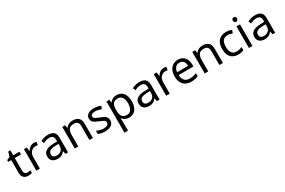

<svg xmlns="http://www.w3.org/2000/svg" viewBox="161 -2314 6139 4132"><g transform="rotate(-30 3231.0 -248.5)"><path d="M264 -62Q284 -62 305 -65.5Q326 -69 339 -73V-6Q325 1 299 5.5Q273 10 249 10Q207 10 171.5 -4.5Q136 -19 114 -55Q92 -91 92 -156V-468H16V-510L93 -545L128 -659H180V-536H335V-468H180V-158Q180 -109 203.5 -85.5Q227 -62 264 -62Z M696 -546Q711 -546 728.5 -544.5Q746 -543 759 -540L748 -459Q735 -462 719.5 -464Q704 -466 690 -466Q659 -466 631 -453Q603 -440 581 -416.5Q559 -393 546.5 -360Q534 -327 534 -286V0H446V-536H518L528 -438H532Q549 -468 573 -492.5Q597 -517 628 -531.5Q659 -546 696 -546Z M1042 -545Q1140 -545 1187 -502Q1234 -459 1234 -365V0H1170L1153 -76H1149Q1126 -47 1101.5 -27.5Q1077 -8 1045.5 1Q1014 10 969 10Q921 10 882.5 -7Q844 -24 822 -59.5Q800 -95 800 -149Q800 -229 863 -272.5Q926 -316 1057 -320L1148 -323V-355Q1148 -422 1119 -448Q1090 -474 1037 -474Q995 -474 957 -461.5Q919 -449 886 -433L859 -499Q894 -518 942 -531.5Q990 -545 1042 -545ZM1068 -259Q968 -255 929.5 -227Q891 -199 891 -148Q891 -103 918.5 -82Q946 -61 989 -61Q1057 -61 1102 -98.5Q1147 -136 1147 -214V-262Z M1658 -546Q1754 -546 1803 -499.5Q1852 -453 1852 -349V0H1765V-343Q1765 -408 1736 -440Q1707 -472 1645 -472Q1556 -472 1522 -422Q1488 -372 1488 -278V0H1400V-536H1471L1484 -463H1489Q1507 -491 1533.5 -509.5Q1560 -528 1592 -537Q1624 -546 1658 -546Z M2367 -148Q2367 -96 2341 -61Q2315 -26 2267 -8Q2219 10 2153 10Q2097 10 2056.5 1Q2016 -8 1985 -24V-104Q2017 -88 2062.5 -74.5Q2108 -61 2155 -61Q2222 -61 2252 -82.5Q2282 -104 2282 -140Q2282 -160 2271 -176Q2260 -192 2231.5 -208Q2203 -224 2150 -244Q2098 -264 2061 -284Q2024 -304 2004 -332Q1984 -360 1984 -404Q1984 -472 2039.5 -509Q2095 -546 2185 -546Q2234 -546 2276.5 -536.5Q2319 -527 2356 -510L2326 -440Q2292 -454 2255 -464Q2218 -474 2179 -474Q2125 -474 2096.5 -456.5Q2068 -439 2068 -409Q2068 -387 2081 -371.5Q2094 -356 2124.5 -341.5Q2155 -327 2206 -307Q2257 -288 2293 -268Q2329 -248 2348 -219.5Q2367 -191 2367 -148Z M2752 -546Q2851 -546 2911.5 -477Q2972 -408 2972 -269Q2972 -178 2944.5 -115.5Q2917 -53 2867.5 -21.5Q2818 10 2751 10Q2710 10 2678 -1Q2646 -12 2623.5 -29.5Q2601 -47 2585 -68H2579Q2581 -51 2583 -25Q2585 1 2585 20V240H2497V-536H2569L2581 -463H2585Q2601 -486 2623.5 -505Q2646 -524 2677.5 -535Q2709 -546 2752 -546ZM2736 -472Q2682 -472 2649 -451.5Q2616 -431 2601 -390Q2586 -349 2585 -286V-269Q2585 -203 2599 -157Q2613 -111 2646.5 -87Q2680 -63 2738 -63Q2787 -63 2818.5 -90Q2850 -117 2865.5 -163.5Q2881 -210 2881 -270Q2881 -362 2845.5 -417Q2810 -472 2736 -472Z M3315 -545Q3413 -545 3460 -502Q3507 -459 3507 -365V0H3443L3426 -76H3422Q3399 -47 3374.5 -27.5Q3350 -8 3318.5 1Q3287 10 3242 10Q3194 10 3155.5 -7Q3117 -24 3095 -59.5Q3073 -95 3073 -149Q3073 -229 3136 -272.5Q3199 -316 3330 -320L3421 -323V-355Q3421 -422 3392 -448Q3363 -474 3310 -474Q3268 -474 3230 -461.5Q3192 -449 3159 -433L3132 -499Q3167 -518 3215 -531.5Q3263 -545 3315 -545ZM3341 -259Q3241 -255 3202.5 -227Q3164 -199 3164 -148Q3164 -103 3191.5 -82Q3219 -61 3262 -61Q3330 -61 3375 -98.5Q3420 -136 3420 -214V-262Z M3923 -546Q3938 -546 3955.5 -544.5Q3973 -543 3986 -540L3975 -459Q3962 -462 3946.5 -464Q3931 -466 3917 -466Q3886 -466 3858 -453Q3830 -440 3808 -416.5Q3786 -393 3773.5 -360Q3761 -327 3761 -286V0H3673V-536H3745L3755 -438H3759Q3776 -468 3800 -492.5Q3824 -517 3855 -531.5Q3886 -546 3923 -546Z M4273 -546Q4342 -546 4391.5 -516Q4441 -486 4467.5 -431.5Q4494 -377 4494 -304V-251H4127Q4129 -160 4173.5 -112.5Q4218 -65 4298 -65Q4349 -65 4388.5 -74.5Q4428 -84 4470 -102V-25Q4429 -7 4389 1.5Q4349 10 4294 10Q4218 10 4159.5 -21Q4101 -52 4068.5 -113.5Q4036 -175 4036 -264Q4036 -352 4065.5 -415Q4095 -478 4148.5 -512Q4202 -546 4273 -546ZM4272 -474Q4209 -474 4172.5 -433.5Q4136 -393 4129 -321H4402Q4402 -367 4388 -401Q4374 -435 4345.5 -454.5Q4317 -474 4272 -474Z M4888 -546Q4984 -546 5033 -499.5Q5082 -453 5082 -349V0H4995V-343Q4995 -408 4966 -440Q4937 -472 4875 -472Q4786 -472 4752 -422Q4718 -372 4718 -278V0H4630V-536H4701L4714 -463H4719Q4737 -491 4763.5 -509.5Q4790 -528 4822 -537Q4854 -546 4888 -546Z M5463 10Q5392 10 5336.5 -19Q5281 -48 5249.5 -109Q5218 -170 5218 -265Q5218 -364 5251 -426Q5284 -488 5340.5 -517Q5397 -546 5469 -546Q5510 -546 5548 -537.5Q5586 -529 5610 -517L5583 -444Q5559 -453 5527 -461Q5495 -469 5467 -469Q5413 -469 5378 -446Q5343 -423 5326 -378Q5309 -333 5309 -266Q5309 -202 5326 -157Q5343 -112 5377 -89Q5411 -66 5462 -66Q5506 -66 5539.5 -75Q5573 -84 5601 -97V-19Q5574 -5 5541.5 2.5Q5509 10 5463 10Z M5816 -536V0H5728V-536ZM5773 -737Q5793 -737 5808.5 -723.5Q5824 -710 5824 -681Q5824 -653 5808.5 -639Q5793 -625 5773 -625Q5751 -625 5736 -639Q5721 -653 5721 -681Q5721 -710 5736 -723.5Q5751 -737 5773 -737Z M6189 -545Q6287 -545 6334 -502Q6381 -459 6381 -365V0H6317L6300 -76H6296Q6273 -47 6248.5 -27.5Q6224 -8 6192.5 1Q6161 10 6116 10Q6068 10 6029.5 -7Q5991 -24 5969 -59.5Q5947 -95 5947 -149Q5947 -229 6010 -272.5Q6073 -316 6204 -320L6295 -323V-355Q6295 -422 6266 -448Q6237 -474 6184 -474Q6142 -474 6104 -461.5Q6066 -449 6033 -433L6006 -499Q6041 -518 6089 -531.5Q6137 -545 6189 -545ZM6215 -259Q6115 -255 6076.5 -227Q6038 -199 6038 -148Q6038 -103 6065.5 -82Q6093 -61 6136 -61Q6204 -61 6249 -98.5Q6294 -136 6294 -214V-262Z"/></g></svg>

Font: Noto Sans Khmer
Style: Regular
Weight: 400
Designer: Danh Hong and the Monotype Design Team
Foundry: Monotype Imaging Inc.
Version: Version 2.003